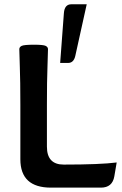

<svg xmlns="http://www.w3.org/2000/svg" viewBox="-20 -859 558 879"><path d="M194.8 -187.5Q194.8 -105.5 271.5 -105.5Q439.5 -105.5 514.2 -115.2L503.4 -51.8Q494.6 0 441.9 0H213.4Q73.2 0 73.2 -129.9V-378.9Q73.2 -490.2 70.8 -551.8Q68.4 -613.3 68.4 -633.8Q68.4 -643.6 79.1 -648.9Q89.8 -654.3 136.2 -654.3Q178.7 -654.3 189.2 -648.9Q199.7 -643.6 199.7 -633.8Q199.7 -613.3 197.3 -551.8Q194.8 -490.2 194.8 -378.9ZM291.5 -570.8H255.4L272.5 -798.8Q275.4 -839.4 306.6 -839.4H377L324.7 -603Q317.4 -570.8 291.5 -570.8Z"/></svg>

Font: Bainsley
Style: Bold
Weight: 700
Designer: Paul James MIller
Foundry: High-Logic / Made with FontCreator
Version: Version 1.411;March 28, 2021;FontCreator 13.0.0.2683 64-bit